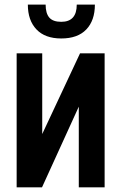

<svg xmlns="http://www.w3.org/2000/svg" viewBox="-20 -808 523 828"><path d="M244.1 -642.1Q174.3 -642.1 137.2 -681.2Q100.1 -720.2 100.1 -788.1H176.8Q176.8 -750.5 192.6 -732.2Q208.5 -713.9 244.1 -713.9Q311 -713.9 311 -788.1H389.2Q389.2 -719.7 352.1 -680.9Q314.9 -642.1 244.1 -642.1ZM51.8 0V-578.1H162.1V-230L325.2 -578.1H431.2V0H319.8V-348.1L161.1 0Z"/></svg>

Font: Oswald Medium
Style: Regular
Weight: 500
Designer: Vernon Adams
Foundry: Vernon Adams
Version: Version 4.103